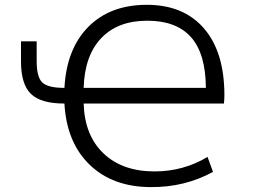

<svg xmlns="http://www.w3.org/2000/svg" viewBox="-20 -760 1040 790"><path d="M324.2 -398.4H827.1Q826.2 -539.1 766.1 -606.9Q706.1 -674.8 585.9 -674.8Q464.8 -674.8 396.5 -603Q328.1 -531.2 324.2 -398.4ZM245.1 -398.4Q253.9 -559.6 343.8 -649.9Q433.6 -740.2 584 -740.2Q735.4 -740.2 819.3 -643.1Q903.3 -545.9 903.3 -368.2Q903.3 -352.5 901.4 -334H324.2Q328.1 -203.1 405.8 -128.9Q483.4 -54.7 616.2 -54.7Q734.4 -54.7 834 -114.3L856.4 -52.7Q740.2 10.7 601.6 9.8Q444.3 9.8 349.1 -82Q253.9 -173.8 245.1 -334H244.1Q148.4 -334 107.4 -373.5Q66.4 -413.1 66.4 -506.8V-589.8H130.9V-507.8Q130.9 -442.4 154.3 -420.4Q177.7 -398.4 244.1 -398.4Z"/></svg>

Font: Gen Shin Gothic Monospace Normal
Style: Regular
Weight: 350
Designer: [Source Han Sans]
Ryoko NISHIZUKA  (kana & ideographs); Paul D. Hunt (Latin, Greek & Cyrillic); Wenlong ZHANG  (bopomofo
Version: Version 1.002.20150607